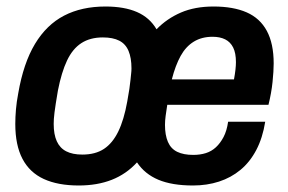

<svg xmlns="http://www.w3.org/2000/svg" viewBox="-20 -558 886 590"><path d="M222 12Q158 12 114.5 -8Q71 -28 49 -70Q27 -112 27 -177Q27 -198 29 -221.5Q31 -245 36 -271Q52 -364 87.5 -423Q123 -482 177 -510Q231 -538 304 -538Q362 -538 401 -521Q440 -504 461 -468Q493 -501 536 -519.5Q579 -538 636 -538Q697 -538 738 -520Q779 -502 800 -463Q821 -424 821 -363Q821 -340 817.5 -306Q814 -272 805 -236H494Q491 -217 489 -202Q487 -187 487 -174Q487 -143 496 -122Q505 -101 524.5 -91.5Q544 -82 574 -82Q595 -82 612.5 -87.5Q630 -93 643.5 -105.5Q657 -118 667 -137Q677 -156 681 -184H795Q787 -134 767.5 -97Q748 -60 719 -36Q690 -12 653 0Q616 12 573 12Q509 12 467 -5.5Q425 -23 401 -59Q368 -23 323.5 -5.5Q279 12 222 12ZM233 -83Q273 -83 299.5 -100.5Q326 -118 343.5 -154Q361 -190 371 -246Q375 -268 377.5 -284.5Q380 -301 381 -312.5Q382 -324 383 -332Q384 -340 384 -348Q384 -380 375 -401.5Q366 -423 346.5 -433Q327 -443 296 -443Q257 -443 230 -425.5Q203 -408 186 -372Q169 -336 158 -280Q154 -257 151.5 -240.5Q149 -224 147.5 -212.5Q146 -201 145.5 -192.5Q145 -184 145 -177Q145 -145 154.5 -124Q164 -103 183.5 -93Q203 -83 233 -83ZM508 -314H699Q702 -330 703.5 -343.5Q705 -357 705 -367Q705 -395 696.5 -412Q688 -429 672 -437Q656 -445 633 -445Q600 -445 575.5 -430Q551 -415 535 -386Q519 -357 508 -314Z"/></svg>

Font: Archivo SemiCondensed SemiBold
Style: Italic
Weight: 600
Width: 4
Italic angle: -10°
Designer: Hector Gatti
Foundry: Omnibus-Type
Version: Version 2.001